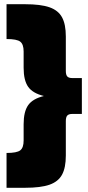

<svg xmlns="http://www.w3.org/2000/svg" viewBox="-20 -764 417 910"><path d="M368 -394V-224H323Q306 -224 299 -216.5Q292 -209 292 -190V-27Q292 31 274 64Q256 97 214.5 111.5Q173 126 99 126H11V-39Q60 -39 76 -51.5Q92 -64 92 -98V-175Q92 -235 113.5 -265.5Q135 -296 188 -309Q135 -322 113.5 -352.5Q92 -383 92 -443V-520Q92 -554 76 -566.5Q60 -579 11 -579V-744H99Q173 -744 214.5 -729.5Q256 -715 274 -682Q292 -649 292 -591V-428Q292 -409 299 -401.5Q306 -394 323 -394Z"/></svg>

Font: TypoPRO Montserrat Alternates
Style: Regular
Weight: 900
Designer: Julieta Ulanovsky
Foundry: Julieta Ulanovsky
Version: Version 6.001